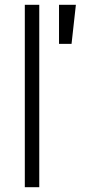

<svg xmlns="http://www.w3.org/2000/svg" viewBox="-20 -777 377 797"><path d="M83 0V-757H143V0ZM225 -595V-757H295L277 -595Z"/></svg>

Font: Plus Jakarta Sans Light
Style: Regular
Weight: 300
Designer: Gumpita Rahayu
Foundry: Tokotype
Version: Version 2.006; ttfautohint (v1.8.4.7-5d5b)